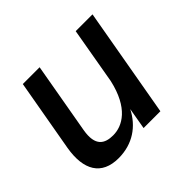

<svg xmlns="http://www.w3.org/2000/svg" viewBox="-127 -654 824 824"><g transform="rotate(-45 284.5 -242.0)"><path d="M165 16C251 16 314 -29 349 -98L332 0H434L522 -500H420L375 -242C345 -109 275 -70 218 -70C168 -70 129 -90 144 -176L201 -500H99L41 -171C21 -54 62 16 165 16Z"/></g></svg>

Font: Uncut Sans Medium
Style: Italic
Weight: 500
Italic angle: -10°
Designer: Kasper Nordkvist
Foundry: Uncut Type
Version: Version 1.111;FEAKit 1.0